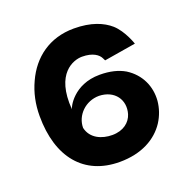

<svg xmlns="http://www.w3.org/2000/svg" viewBox="-108 -678 783 793"><g transform="rotate(-20 283.0 -281.5)"><path d="M288 10C385 10 452 -29 489 -85C507 -113 517 -143 520 -174C525 -236 499 -295 442 -331C413 -348 377 -357 332 -357C216 -357 176 -269 176 -262C163 -424 252 -452 289 -452C337 -452 360 -433 368 -417C372 -409 374 -405 374 -405L513 -428C513 -428 493 -489 455 -523C423 -551 373 -573 297 -573C189 -573 112 -514 72 -426C51 -381 41 -333 41 -281C41 -99 132 10 288 10ZM297 -105C251 -105 204 -125 193 -174C193 -229 240 -276 300 -276C368 -274 404 -222 387 -164C377 -131 346 -105 297 -105Z"/></g></svg>

Font: OSH Darker Grotesque Black
Style: Regular
Weight: 900
Designer: Gabriel Lam
Foundry: TypeRant
Version: Version 1.000;Glyphs 3.1.1 (3148)